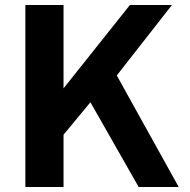

<svg xmlns="http://www.w3.org/2000/svg" viewBox="-20 -743 757 763"><path d="M690.1 0H531L339.3 -336.6L232.5 -207.6V0H80.8V-723H232.5V-391.9L496.2 -723H663.2L444.1 -443.1Z"/></svg>

Font: Public Sans Thin
Style: Regular
Weight: 100
Designer: The Public Sans project authors (U.S. Web Design System). Libre Franklin designed by Pablo Impallari and Rodrigo Fuenzal
Version: Version 1.008